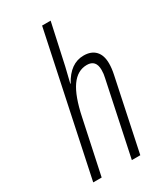

<svg xmlns="http://www.w3.org/2000/svg" viewBox="-192 -832 766 904"><g transform="rotate(-30 191.5 -380.0)"><path d="M246.1 0 330.1 -397.9Q335 -417.5 335 -439Q335 -494.1 286.1 -494.1Q234.9 -494.1 200.2 -444.8Q165.5 -395.5 144 -291L82 0H36.1L196.8 -759.8H243.2L194.8 -538.1L174.8 -456.1H176.8Q222.2 -540 294.9 -540Q335.9 -540 358.4 -516.4Q380.9 -492.7 380.9 -448.2Q380.9 -420.9 374 -389.2L292 0Z"/></g></svg>

Font: TypoPRO Open Sans Condensed
Style: Italic
Weight: 300
Width: 3
Italic angle: -12°
Foundry: Ascender Corporation
Version: Version 1.10